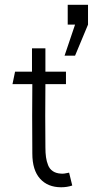

<svg xmlns="http://www.w3.org/2000/svg" viewBox="-20 -770 405 803"><path d="M235.8 13.2Q179.7 13.2 147.5 -22.7Q115.2 -58.6 115.2 -127.9Q113.8 -298.8 115.2 -418H32.2L43 -470.2H113.8V-567.9H169.9V-470.2H255.9V-418H169.9Q168.5 -285.6 169.9 -153.8Q169.9 -129.9 172.4 -112.5Q174.8 -95.2 181.2 -79.1Q187.5 -63 201.2 -54Q214.8 -44.9 234.9 -43.9Q247.1 -42.5 269 -47.9L282.2 5.9Q260.7 13.2 235.8 13.2ZM250 -537.1 293.9 -667H263.2V-750H348.1V-667L293.9 -537.1Z"/></svg>

Font: Kreadon Light
Style: Regular
Weight: 300
Designer: kohakuno
Foundry: StudioGnu
Version: Version 1.000;Glyphs 3.1.2 (3151)